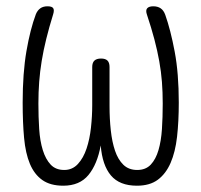

<svg xmlns="http://www.w3.org/2000/svg" viewBox="-20 -580 640 610"><path d="M467 -560Q481 -560 490.5 -553.5Q500 -547 505 -533Q522 -485 535 -416Q548 -347 548 -254Q548 -194 542.5 -145.5Q537 -97 522 -62.5Q507 -28 481.5 -9Q456 10 415 10Q360 10 332.5 -22.5Q305 -55 300 -118Q289 -58 261 -24Q233 10 181 10Q140 10 114.5 -8Q89 -26 75 -59.5Q61 -93 56.5 -142Q52 -191 52 -254Q52 -348 64 -417.5Q76 -487 94 -535Q99 -547 108 -553.5Q117 -560 131 -560Q145 -560 149 -554Q153 -548 149 -535Q136 -493 127 -456.5Q118 -420 112.5 -386.5Q107 -353 104.5 -320Q102 -287 102 -251Q102 -208 104.5 -170Q107 -132 116 -103Q125 -74 141 -57Q157 -40 184 -40Q210 -40 227.5 -59Q245 -78 255 -108Q265 -138 269 -174.5Q273 -211 273 -246V-367Q273 -381 280 -387.5Q287 -394 301 -394Q315 -394 321.5 -387.5Q328 -381 328 -367V-243Q328 -203 332 -166Q336 -129 345.5 -101Q355 -73 372 -56.5Q389 -40 416 -40Q443 -40 459 -57Q475 -74 483.5 -103Q492 -132 494.5 -170Q497 -208 497 -251Q497 -287 494.5 -319.5Q492 -352 486 -385.5Q480 -419 470.5 -455Q461 -491 447 -533Q442 -547 447.5 -553.5Q453 -560 467 -560Z"/></svg>

Font: Maple Mono NL Thin
Style: Regular
Weight: 250
Monospace: yes
Designer: subframe7536
Version: Version 7.000